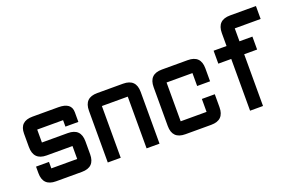

<svg xmlns="http://www.w3.org/2000/svg" viewBox="-84 -1023 2120 1362"><g transform="rotate(-20 976.5 -342.0)"><path d="M48.8 -146.5H146.5V-97.7H341.8V-195.3H146.5Q48.8 -195.3 48.8 -295.4V-395.5Q48.8 -488.3 146.5 -488.3H341.8Q439.5 -488.3 439.5 -415V-341.8H341.8V-390.6H146.5V-293H341.8Q439.5 -293 439.5 -195.3V-97.7Q439.5 0 341.8 0H146.5Q48.8 0 48.8 -97.7Z M830.1 -390.6H634.8V0H537.1V-390.6Q537.1 -488.3 634.8 -488.3H830.1Q927.7 -488.3 927.7 -390.6V0H830.1Z M1318.4 0H1123Q1025.4 0 1025.4 -97.7V-390.6Q1025.4 -488.3 1123 -488.3H1318.4Q1416 -488.3 1416 -390.6V-293H1318.4V-390.6H1123V-97.7H1318.4V-195.3H1416V-97.7Q1416 0 1318.4 0Z M1904.3 -683.6V-585.9H1709V-488.3H1806.6V-390.6H1709V0H1611.3V-390.6H1513.7V-488.3H1611.3V-585.9Q1611.3 -683.6 1709 -683.6Z"/></g></svg>

Font: BabelStone Runic Beowulf
Style: Regular
Weight: 400
Designer: Andrew West
Foundry: BabelStone
Version: Version 7.004;November 9, 2023